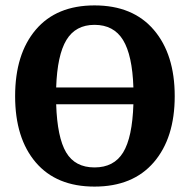

<svg xmlns="http://www.w3.org/2000/svg" viewBox="-20 -680 703 711"><path d="M330 -660Q472 -660 549.5 -569.5Q627 -479 627 -324Q627 -169 549.5 -79Q472 11 330 11Q189 11 112.5 -78.5Q36 -168 36 -324Q36 -480 112.5 -570Q189 -660 330 -660ZM330 -588Q260 -588 226 -532Q192 -476 188 -356H474Q470 -476 435.5 -532Q401 -588 330 -588ZM474 -294H188Q192 -171 225 -115.5Q258 -60 330 -60Q402 -60 436 -115.5Q470 -171 474 -294Z"/></svg>

Font: Arsenal
Style: Bold
Weight: 700
Designer: Andrij Shevchenko
Foundry: Stairsfor
Version: Version 2.001;PS 002.001;hotconv 1.0.88;makeotf.lib2.5.64775